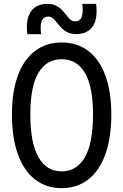

<svg xmlns="http://www.w3.org/2000/svg" viewBox="-20 -962 640 997"><path d="M42 -367.5Q42 -486.5 73.2 -570.5Q104.5 -654.5 162.8 -698Q221 -741.5 300 -741.5Q379.5 -741.5 437.5 -698.2Q495.5 -655 526.8 -570.8Q558 -486.5 558 -367.5Q558 -246 526.8 -160Q495.5 -74 437.5 -29.5Q379.5 15 300 15Q221 15 162.8 -29.5Q104.5 -74 73.2 -160Q42 -246 42 -367.5ZM463 -367.5Q463 -513 420.8 -583.8Q378.5 -654.5 300 -654.5Q221.5 -654.5 179.5 -583.8Q137.5 -513 137.5 -367.5Q137.5 -219 179.8 -145.5Q222 -72 300 -72Q378.5 -72 420.8 -145.5Q463 -219 463 -367.5ZM278 -841.5Q263.5 -859.5 253.5 -867.8Q243.5 -876 230 -876Q210.5 -876 200.8 -861Q191 -846 191 -818.5Q191 -803.5 194 -784.5H122Q119.5 -801 119.5 -821.5Q119.5 -880 147.5 -911Q175.5 -942 225.5 -942Q250 -942 267.8 -934Q285.5 -926 296.8 -915Q308 -904 322.5 -886Q336.5 -868 346.8 -859.5Q357 -851 370.5 -851Q409.5 -851 409.5 -908.5Q409.5 -926.5 407 -942H479Q481.5 -925 481.5 -904Q481.5 -845 453.5 -815Q425.5 -785 375.5 -785Q351 -785 333.2 -793Q315.5 -801 303.8 -812.5Q292 -824 278 -841.5Z"/></svg>

Font: SplineSansMono30
Style: Regular
Weight: 400
Designer: Eben Sorkin, Mirko Velimirovic
Foundry: Sorkin Type
Version: Version 1.000